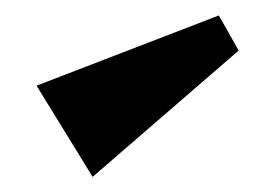

<svg xmlns="http://www.w3.org/2000/svg" viewBox="-20 12 357 251"><path d="M101.1 243.2 27.8 124 266.1 32.2 292 78.1Z"/></svg>

Font: Sporting Grotesque
Style: Gras
Weight: 700
Designer: Lucas LE BIHAN
Foundry: Lucas LE BIHAN
Version: Version 1.001